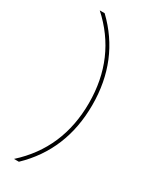

<svg xmlns="http://www.w3.org/2000/svg" viewBox="-225 -823 786 985"><g transform="rotate(30 168.5 -330.0)"><path d="M80 -770Q261 -597 261 -330Q261 -63 80 110H51Q241 -61 241 -330Q241 -599 51 -770Z"/></g></svg>

Font: Mplus 1p Thin
Style: Regular
Weight: 250
Version: Version 1.061